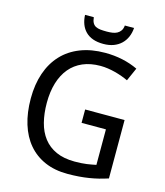

<svg xmlns="http://www.w3.org/2000/svg" viewBox="-131 -1004 953 1112"><g transform="rotate(15 345.0 -448.0)"><path d="M381.8 -377H618.2V-26.9Q591.3 -18.1 564 -11.2Q536.6 -4.4 507.8 0.2Q479 4.9 447.3 7.3Q415.5 9.8 378.9 9.8Q302.2 9.8 243.2 -15.9Q184.1 -41.5 143.6 -89.1Q103 -136.7 82 -204.8Q61 -272.9 61 -357.9Q61 -441.9 84.2 -509.8Q107.4 -577.6 151.9 -625.2Q196.3 -672.9 261.5 -698.5Q326.7 -724.1 410.2 -724.1Q464.4 -724.1 514.2 -713.4Q564 -702.6 606.9 -682.1L571.8 -603Q554.2 -611.3 533.9 -618.7Q513.7 -626 492.2 -631.6Q470.7 -637.2 448 -640.6Q425.3 -644 402.8 -644Q343.3 -644 297.4 -624.3Q251.5 -604.5 220.5 -567.4Q189.5 -530.3 173.3 -477.1Q157.2 -423.8 157.2 -356.9Q157.2 -293.5 170.7 -240.7Q184.1 -188 213.4 -149.9Q242.7 -111.8 289.1 -90.8Q335.4 -69.8 400.9 -69.8Q422.4 -69.8 440.2 -71Q458 -72.3 473.1 -74.2Q488.3 -76.2 501.7 -78.9Q515.1 -81.5 527.8 -84V-296.9H381.8ZM533.2 -906.2Q531.2 -876.5 520.5 -851.8Q509.8 -827.1 491 -809.1Q472.2 -791 445.6 -781Q418.9 -771 384.3 -771Q348.6 -771 322 -780.5Q295.4 -790 277.6 -807.9Q259.8 -825.7 250.2 -850.6Q240.7 -875.5 239.3 -906.2H292Q293.9 -885.3 300.8 -873Q307.6 -860.8 319.3 -854.7Q331.1 -848.6 347.4 -846.9Q363.8 -845.2 385.3 -845.2Q402.8 -845.2 418.7 -847.4Q434.6 -849.6 447 -856.2Q459.5 -862.8 467.8 -874.8Q476.1 -886.7 478 -906.2Z"/></g></svg>

Font: Genotype
Style: Regular
Weight: 400
Foundry: Ascender Corporation
Version: Version 1.00